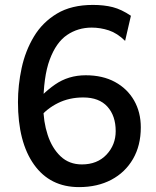

<svg xmlns="http://www.w3.org/2000/svg" viewBox="-20 -745 630 777"><path d="M509.8 -681.2 486.3 -579.6Q454.6 -610.8 420.4 -622.1Q386.2 -633.3 351.1 -633.3Q295.4 -633.3 251.2 -603.3Q207 -573.2 181.2 -503.7Q155.3 -434.1 155.3 -314.9Q155.3 -252.9 172.9 -199.2Q190.4 -145.5 225.1 -112.5Q259.8 -79.6 311.5 -79.6Q373.5 -79.6 410.9 -119.1Q448.2 -158.7 448.2 -214.4Q448.2 -276.4 414.6 -313.5Q380.9 -350.6 316.9 -350.6Q260.3 -350.6 214.6 -327.9Q168.9 -305.2 138.7 -267.6L106.9 -308.6Q148.4 -365.2 202.6 -402.8Q256.8 -440.4 326.7 -440.4Q395.5 -440.4 445.3 -413.3Q495.1 -386.2 522.5 -338.6Q549.8 -291 549.8 -229.5Q549.8 -156.2 518.3 -101.8Q486.8 -47.4 430.7 -17.6Q374.5 12.2 299.8 12.2Q182.6 12.2 117.7 -78.9Q52.7 -169.9 52.7 -332Q52.7 -400.4 67.6 -469.7Q82.5 -539.1 117.2 -596.9Q151.9 -654.8 210.4 -689.9Q269 -725.1 356 -725.1Q400.9 -725.1 436.3 -716.1Q471.7 -707 509.8 -681.2Z"/></svg>

Font: Kanchenjunga Medium
Style: Regular
Weight: 500
Version: Version 2.001